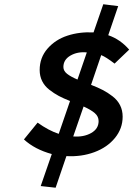

<svg xmlns="http://www.w3.org/2000/svg" viewBox="-20 -771 640 905"><path d="M242.2 113.8 171.9 106 224.1 -44.9Q143.6 -66.9 92.8 -113.8L157.2 -192.9Q209 -155.8 256.8 -140.1L310.1 -294.9Q279.3 -307.1 257.1 -318.8Q234.9 -330.6 212.6 -347.9Q190.4 -365.2 178.7 -388.7Q167 -412.1 167 -440.9Q167 -499.5 204.1 -542Q241.2 -584.5 298.1 -603Q355 -621.6 420.9 -618.2L466.8 -751L537.1 -742.2L490.2 -605Q546.4 -585.9 588.9 -537.1L520 -471.2Q479.5 -502.4 457 -511.2L409.2 -371.1Q440.9 -358.9 464.1 -346.9Q487.3 -335 510.5 -317.1Q533.7 -299.3 545.9 -275.1Q558.1 -251 558.1 -221.2Q558.1 -165 521.7 -120.6Q485.4 -76.2 424.6 -53.7Q363.8 -31.2 293 -35.2ZM345.2 -396 389.2 -523.9Q345.2 -528.3 312 -509Q278.8 -489.7 278.8 -455.1Q278.8 -437 295.9 -423.3Q313 -409.7 345.2 -396ZM325.2 -127.9Q374 -124 409.4 -143.8Q444.8 -163.6 444.8 -200.2Q444.8 -222.2 426.8 -237.8Q408.7 -253.4 374 -269Z"/></svg>

Font: Office Code Pro Medium Italic
Style: Regular
Weight: 500
Italic angle: -9°
Designer: Nathan Rutzky & Paul D. Hunt
Foundry: Adobe Systems Incorporated
Version: Version 1.004;PS 001.004;hotconv 1.0.70;makeotf.lib2.5.58329